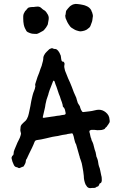

<svg xmlns="http://www.w3.org/2000/svg" viewBox="-20 -899 607 992"><path d="M446 73Q437 73 430 66Q428 63 426 60Q424 57 422 54Q413 33 413 10L410 -14Q407 -28 405 -42Q403 -56 398 -69L392 -86Q392 -88 391.5 -90Q391 -92 390 -94L375 -147Q374 -149 373.5 -152Q373 -155 371 -157Q368 -163 366.5 -169.5Q365 -176 363 -183Q362 -188 361 -192.5Q360 -197 358 -202Q356 -208 354 -209.5Q352 -211 345 -209Q340 -208 334.5 -207.5Q329 -207 324 -205Q320 -204 314.5 -203.5Q309 -203 304 -202L290 -199Q285 -198 279.5 -196.5Q274 -195 269 -195L251 -192Q243 -190 234 -188Q225 -186 217 -184Q193 -178 169 -175Q161 -173 160 -168Q159 -168 159 -167.5Q159 -167 159 -167Q153 -151 145.5 -135.5Q138 -120 130 -104Q128 -100 126.5 -96.5Q125 -93 123 -89Q122 -87 121 -84.5Q120 -82 119 -80Q113 -73 113 -63Q112 -57 109 -51.5Q106 -46 103 -41Q102 -38 99 -38Q95 -37 91 -35Q87 -33 82 -31Q79 -30 76 -31Q74 -32 71.5 -33.5Q69 -35 67 -35Q56 -36 51 -48Q43 -64 40 -80Q39 -84 40.5 -87Q42 -90 43 -93Q49 -97 50 -102V-103Q50 -116 55.5 -127.5Q61 -139 65 -150Q67 -156 70 -162Q73 -168 76 -174Q80 -181 82.5 -187.5Q85 -194 87 -201Q90 -209 87 -216Q85 -222 85 -227.5Q85 -233 86 -239Q86 -250 94 -258Q98 -263 102.5 -266.5Q107 -270 111 -274Q120 -283 125 -298Q129 -311 131.5 -324.5Q134 -338 137 -351Q139 -364 141.5 -376.5Q144 -389 147 -401Q148 -406 149.5 -410.5Q151 -415 152 -419Q155 -427 158 -434.5Q161 -442 162 -450Q164 -454 162 -457Q161 -462 162.5 -466Q164 -470 165 -474Q168 -481 169.5 -488Q171 -495 174 -502Q179 -515 182.5 -523.5Q186 -532 189 -543Q191 -549 193.5 -554.5Q196 -560 197 -566Q200 -575 202 -584.5Q204 -594 204 -603Q206 -611 208 -614Q213 -624 220.5 -631Q228 -638 235 -645Q240 -648 245 -649.5Q250 -651 255 -648Q259 -646 260 -646Q269 -647 275 -642Q281 -637 285 -630Q287 -628 288 -625Q289 -622 290 -620Q295 -612 295 -604Q295 -600 296 -595.5Q297 -591 298 -586Q301 -580 307 -580Q308 -581 309 -580Q310 -579 310 -578Q315 -572 313 -565Q311 -557 312.5 -549.5Q314 -542 316 -534Q320 -524 324 -514Q328 -504 332 -494Q337 -483 342 -472Q347 -461 351 -450Q356 -436 361.5 -422Q367 -408 374 -394L377 -383Q378 -379 379.5 -375Q381 -371 382 -367Q384 -364 385.5 -361Q387 -358 389 -356Q394 -349 395 -341Q398 -331 404 -323Q406 -320 410 -320Q425 -322 440 -323.5Q455 -325 470 -329Q481 -332 491 -332Q510 -332 526 -319Q545 -304 546 -281Q546 -276 547 -273Q547 -266 543 -262Q542 -259 539.5 -256Q537 -253 535 -250Q533 -246 531 -244L525 -239Q524 -237 522 -234.5Q520 -232 517 -231Q513 -230 509 -228.5Q505 -227 500 -227Q482 -225 468 -228H452Q450 -228 446 -226Q442 -224 442 -221V-217Q445 -208 446.5 -198.5Q448 -189 452 -181Q452 -177 454 -173Q459 -164 462 -154.5Q465 -145 467 -135Q467 -133 469 -127Q472 -120 474 -112.5Q476 -105 477 -97Q477 -91 480 -86Q484 -77 486 -68Q488 -59 489 -49Q490 -48 490 -45.5Q490 -43 491 -41Q496 -30 498 -17.5Q500 -5 503 7Q505 13 505.5 19.5Q506 26 506 33Q506 38 503 44Q500 47 500 47Q494 48 493 54L490 60Q488 64 484 65Q480 65 477 68Q473 72 466 72Q462 72 456.5 72Q451 72 446 73ZM205 -290Q211 -291 217.5 -292Q224 -293 232 -294Q237 -295 245 -296Q253 -297 260 -298Q267 -300 274 -300.5Q281 -301 288 -302Q294 -304 300 -304.5Q306 -305 312 -306Q321 -308 319 -316Q318 -324 315.5 -332.5Q313 -341 306 -347Q304 -349 304 -353V-356Q302 -364 299.5 -371.5Q297 -379 294 -386Q292 -394 289.5 -400.5Q287 -407 284 -414L272 -450Q269 -457 266.5 -464Q264 -471 262 -478L259 -482H256L254 -479Q249 -464 242.5 -449Q236 -434 231 -417Q231 -415 230 -412Q229 -409 228 -406Q224 -396 220.5 -384Q217 -372 215 -360Q214 -353 213 -346.5Q212 -340 210 -333L201 -294Q200 -293 202 -291.5Q204 -290 205 -290ZM397 -737Q389 -737 381 -740Q372 -742 364.5 -746.5Q357 -751 349 -756Q346 -758 343.5 -761Q341 -764 339 -767Q327 -783 319 -805Q318 -808 318 -811Q318 -814 317 -818Q319 -823 319.5 -829Q320 -835 321 -840Q321 -841 323 -845Q331 -856 342 -867L348 -871Q351 -873 354 -874.5Q357 -876 361 -877Q370 -880 382 -878Q388 -877 394 -876.5Q400 -876 407 -874Q418 -872 426 -868Q442 -862 451 -847Q453 -840 456 -835Q458 -828 459.5 -822Q461 -816 459 -809Q457 -799 457 -794Q456 -787 453 -780.5Q450 -774 448 -767Q445 -758 437 -753Q429 -745 418.5 -741.5Q408 -738 397 -737ZM163 -724H159Q144 -724 135 -728L128 -731Q123 -732 117 -738Q112 -746 108.5 -754Q105 -762 103 -771Q100 -786 100 -803V-814Q100 -822 103 -829Q106 -836 110 -842Q112 -844 114.5 -846Q117 -848 118 -851Q123 -857 128 -860Q139 -863 150 -863Q152 -863 155.5 -863Q159 -863 162 -864Q165 -864 168 -864.5Q171 -865 175 -865Q186 -865 194 -857Q196 -855 199 -852.5Q202 -850 205 -848Q216 -843 223 -830Q234 -816 231.5 -799Q229 -782 228 -779Q228 -776 227 -773Q226 -770 224 -767Q221 -762 218 -757Q215 -752 210 -747Q209 -745 207 -743.5Q205 -742 203 -740Q197 -737 192 -734Q187 -731 181 -728Q177 -726 172.5 -724.5Q168 -723 163 -724Z"/></svg>

Font: Lacquer
Style: Regular
Weight: 400
Designer: Eli Block, Niki Polyocan
Version: Version 1.100